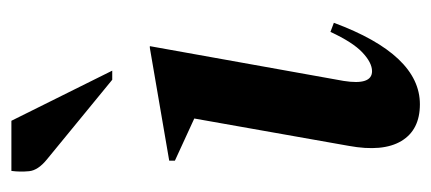

<svg xmlns="http://www.w3.org/2000/svg" viewBox="-230 -517 757 337"><g transform="rotate(-90 148.5 -348.5)"><path d="M134 10Q89 10 69.5 -22.5Q50 -55 61 -115L109 -386L35 -420V-430L233 -464H236L175 -124Q167 -74 192 -74Q207 -74 225 -91Q243 -108 261 -147L277 -141Q221 10 134 10ZM177 -530 38 -644Q18 -660 16.5 -676Q15 -692 17 -707H105L193 -530Z"/></g></svg>

Font: Spectral SemiBold
Style: Italic
Weight: 600
Italic angle: -10°
Designer: Jean-Baptiste Levee
Foundry: Production Type
Version: Version 2.001